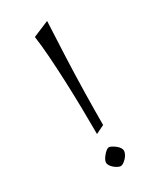

<svg xmlns="http://www.w3.org/2000/svg" viewBox="-169 -696 636 764"><g transform="rotate(-30 149.0 -314.5)"><path d="M132 -149Q132 -202 131 -263.5Q130 -325 127.5 -388.5Q125 -452 121 -508.5Q117 -565 111 -607L185 -638Q181 -561 177.5 -476Q174 -391 172.5 -311Q171 -231 171 -168ZM150 9Q146 9 138.5 5.5Q131 2 123.5 -4Q116 -10 111 -17.5Q106 -25 106 -32Q106 -39 110.5 -47Q115 -55 121.5 -62.5Q128 -70 134.5 -75Q141 -80 146 -80Q151 -80 158.5 -76Q166 -72 174 -66Q182 -60 187 -52.5Q192 -45 192 -39Q192 -32 188 -23.5Q184 -15 177 -7.5Q170 0 163 4.5Q156 9 150 9Z"/></g></svg>

Font: Ancizar Sans Thin
Style: Regular
Weight: 100
Designer: Cesar Puertas, Viviana Monsalve, Julian Moncada, Julian Prieto, Jose Castro, Mariel Hernandez, Felipe Aragon, Sara Alarc
Version: Version 8.100